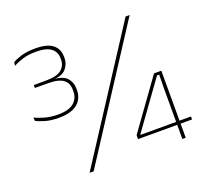

<svg xmlns="http://www.w3.org/2000/svg" viewBox="-113 -778 973 912"><g transform="rotate(-20 373.0 -322.0)"><path d="M144.5 -295Q104 -295 75.2 -303.8Q46.5 -312.5 32 -320L30 -338Q49.5 -328 80 -319.5Q110.5 -311 145.5 -311Q201.5 -311 226.5 -333Q251.5 -355 251.5 -389.5V-396Q251.5 -414 246 -427.2Q240.5 -440.5 228.5 -449.2Q216.5 -458 198.2 -462.5Q180 -467 154.5 -467L85 -467.5V-482L152.5 -482.5Q203.5 -483 225.8 -502.2Q248 -521.5 248 -552V-558Q248 -590.5 224 -609Q200 -627.5 148 -627.5Q109.5 -627.5 81.2 -618.8Q53 -610 32.5 -598.5L34.5 -616Q50.5 -626 79.5 -634.8Q108.5 -643.5 149.5 -643.5Q210.5 -643.5 238.2 -621.2Q266 -599 266 -559V-552Q266 -523.5 246.2 -499.8Q226.5 -476 177.5 -475H174.5L177.5 -476.5Q227.5 -474.5 248.5 -452.5Q269.5 -430.5 269.5 -395.5V-388Q269.5 -363 257 -341.8Q244.5 -320.5 217.2 -307.8Q190 -295 144.5 -295ZM191.5 0 606 -639H626.5L212 0ZM660.5 0V-254L661.5 -325H650.5L480.5 -89V-78L472.5 -86.5H735.5V-71.5H462.5V-91.5L640.5 -339H677.5V0Z"/></g></svg>

Font: Anek Bangla Thin
Style: Regular
Weight: 250
Designer: Sulekha Rajkumar (Bangla), Yesha Goshar (Latin)
Foundry: Ek Type
Version: Version 1.003